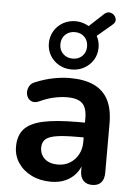

<svg xmlns="http://www.w3.org/2000/svg" viewBox="-57 -877 662 931"><g transform="rotate(5 273.5 -411.5)"><path d="M226 10Q173 10 131.5 -10.5Q90 -31 66.5 -66Q43 -101 43 -145Q43 -199 71 -230.5Q99 -262 162 -276Q225 -290 331 -290H381V-218H332Q270 -218 233 -212Q196 -206 180.5 -191.5Q165 -177 165 -151Q165 -118 188 -97Q211 -76 252 -76Q285 -76 310.5 -91.5Q336 -107 351 -134Q366 -161 366 -196V-311Q366 -361 344 -383Q322 -405 270 -405Q241 -405 207.5 -398Q174 -391 137 -374Q118 -365 103.5 -369Q89 -373 81 -385.5Q73 -398 73 -413Q73 -428 81 -442.5Q89 -457 108 -464Q154 -483 196.5 -491Q239 -499 274 -499Q346 -499 392.5 -477Q439 -455 462 -410.5Q485 -366 485 -296V-56Q485 -25 470 -8.5Q455 8 427 8Q399 8 383.5 -8.5Q368 -25 368 -56V-104H376Q369 -69 348.5 -43.5Q328 -18 297 -4Q266 10 226 10ZM279 -541Q245 -541 217.5 -556.5Q190 -572 174 -598.5Q158 -625 158 -658Q158 -691 174 -718Q190 -745 217.5 -760.5Q245 -776 279 -776Q297 -776 313 -771Q329 -766 343 -758L412 -822Q425 -834 438.5 -832.5Q452 -831 461 -821.5Q470 -812 471 -799.5Q472 -787 459 -776L386 -714Q400 -688 400 -658Q400 -625 384 -598.5Q368 -572 340.5 -556.5Q313 -541 279 -541ZM279 -594Q308 -594 326 -612Q344 -630 344 -658Q344 -687 326 -705Q308 -723 279 -723Q251 -723 232.5 -705Q214 -687 214 -658Q214 -630 232.5 -612Q251 -594 279 -594Z"/></g></svg>

Font: Nunito ExtraLight
Style: Bold
Weight: 700
Version: Version 3.602